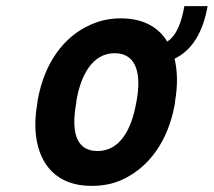

<svg xmlns="http://www.w3.org/2000/svg" viewBox="-20 -598 699 628"><path d="M551 -406C609 -434 644 -493 659 -578H583C574 -526 558 -482 527 -462C499 -508 450 -538 375 -538C340 -538 307 -531 276 -517C190 -479 125 -394 103 -269L102 -259C95 -220 94 -185 98 -152C110 -58 167 10 279 10C315 10 349 4 379 -10C465 -49 530 -134 552 -259L553 -269C562 -323 560 -368 551 -406ZM355 -424C429 -424 442 -352 427 -269L425 -259C410 -176 373 -104 299 -104C224 -104 214 -175 229 -259L230 -269C244 -351 282 -424 355 -424Z"/></svg>

Font: Asimov
Style: NarIt
Weight: 500
Designer: Google
Version: Version 2.000980; 2014